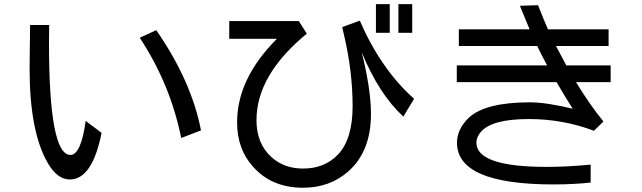

<svg xmlns="http://www.w3.org/2000/svg" viewBox="-20 -838 3040 909"><path d="M122.1 -719.7H212.9Q211.9 -663.1 211.9 -636.7Q211.9 -104.5 313.5 -104.5Q363.3 -104.5 385.7 -265.6L460.9 -209Q417 11.7 310.5 11.7Q251 11.7 206.1 -66.4Q120.1 -213.9 120.1 -514.6L122.1 -696.3ZM641.6 -659.2 719.7 -695.3Q886.7 -454.1 931.6 -220.7L837.9 -184.6Q786.1 -440.4 641.6 -659.2Z M1432.6 -678.7Q1194.3 -483.4 1194.3 -268.6Q1194.3 -157.2 1266.6 -92.8Q1326.2 -40 1415 -40Q1517.6 -40 1581.1 -107.4Q1649.4 -180.7 1649.4 -335Q1649.4 -500 1608.4 -673.8Q1602.5 -697.3 1600.6 -710L1683.6 -740.2Q1782.2 -511.7 1940.4 -370.1L1889.6 -286.1Q1774.4 -391.6 1692.4 -590.8Q1736.3 -415 1736.3 -298.8Q1736.3 -121.1 1628.9 -26.4Q1541 50.8 1415 50.8Q1267.6 50.8 1179.7 -46.9Q1102.5 -130.9 1102.5 -258.8Q1102.5 -465.8 1291 -654.3H1065.4V-738.3H1394.5ZM1931.6 -818.4V-682.6H1866.2V-818.4ZM1825.2 -818.4V-682.6H1759.8V-818.4Z M2615.2 -449.2H2142.6V-528.3H2570.3Q2546.9 -571.3 2523.4 -620.1H2152.3V-699.2H2487.3Q2469.7 -740.2 2441.4 -810.5L2527.3 -813.5Q2552.7 -748 2574.2 -699.2H2861.3V-620.1H2612.3Q2635.7 -576.2 2661.1 -528.3H2871.1V-449.2H2707Q2770.5 -344.7 2836.9 -262.7L2792 -218.8Q2645.5 -274.4 2483.4 -274.4Q2309.6 -274.4 2256.8 -213.9Q2235.4 -188.5 2235.4 -163.1Q2235.4 -47.9 2568.4 -47.9Q2666 -47.9 2776.4 -58.6V26.4Q2692.4 35.2 2600.6 35.2Q2143.6 35.2 2143.6 -162.1Q2143.6 -226.6 2199.2 -280.3Q2277.3 -353.5 2488.3 -353.5Q2567.4 -353.5 2691.4 -323.2Q2645.5 -395.5 2615.2 -449.2Z"/></svg>

Font: MotoyaLCedar
Style: W3 mono
Weight: 400
Version: Version 1.01